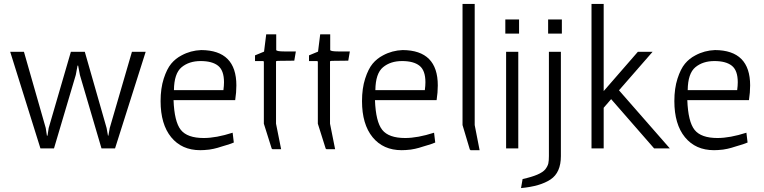

<svg xmlns="http://www.w3.org/2000/svg" viewBox="-20 -756 3893 978"><path d="M341 -492H412L523 -104L530 -65H532L539 -104L652 -492H722L566 0H497L387 -374L378 -422H375L366 -374L255 0H186L32 -492H102L213 -104L219 -65H222L228 -104Z M1184 -321Q1184 -285 1178 -246H864Q868 -136 901 -94.5Q934 -53 1018 -53Q1081 -53 1165 -80L1171 -30Q1148 -21 1135.5 -17.5Q1123 -14 1109 -9.5Q1095 -5 1088 -3Q1081 -1 1068 2Q1055 5 1046 6Q1019 9 1000 9Q906 9 852 -57Q798 -123 798 -241Q798 -306 814 -355.5Q830 -405 852 -431.5Q874 -458 905 -474Q951 -499 1005 -501Q1184 -500 1184 -321ZM1121 -337Q1121 -397 1091 -421Q1061 -445 1002 -445Q943 -445 905 -413.5Q867 -382 866 -297H1118Q1121 -320 1121 -337Z M1324 -440Q1324 -445 1319 -445H1279V-474L1325 -493L1336 -581H1387V-501Q1390 -494 1428 -494H1487L1479 -447L1395 -446Q1386 -446 1386 -442V-126L1412 4H1368L1364 1L1324 -126Z M1599 -440Q1599 -445 1594 -445H1554V-474L1600 -493L1611 -581H1662V-501Q1665 -494 1703 -494H1762L1754 -447L1670 -446Q1661 -446 1661 -442V-126L1687 4H1643L1639 1L1599 -126Z M2210 -321Q2210 -285 2204 -246H1890Q1894 -136 1927 -94.5Q1960 -53 2044 -53Q2107 -53 2191 -80L2197 -30Q2174 -21 2161.5 -17.5Q2149 -14 2135 -9.5Q2121 -5 2114 -3Q2107 -1 2094 2Q2081 5 2072 6Q2045 9 2026 9Q1932 9 1878 -57Q1824 -123 1824 -241Q1824 -306 1840 -355.5Q1856 -405 1878 -431.5Q1900 -458 1931 -474Q1977 -499 2031 -501Q2210 -500 2210 -321ZM2147 -337Q2147 -397 2117 -421Q2087 -445 2028 -445Q1969 -445 1931 -413.5Q1893 -382 1892 -297H2144Q2147 -320 2147 -337Z M2336 -736H2398V-119L2423 9H2377L2373 5L2336 -119Z M2558 -492H2620V0H2558ZM2554 -657H2624V-585H2554Z M2772 -657H2842V-585H2772ZM2776 -492H2837V39Q2837 123 2784.5 158Q2732 193 2634 202L2642 156Q2734 136 2758 106Q2770 90 2773 76.5Q2776 63 2776 39Z M3055 0H2993V-736H3055V-292L3229 -492H3304L3133 -296L3392 0H3312L3093 -251L3055 -207Z M3801 -321Q3801 -285 3795 -246H3481Q3485 -136 3518 -94.5Q3551 -53 3635 -53Q3698 -53 3782 -80L3788 -30Q3765 -21 3752.5 -17.5Q3740 -14 3726 -9.5Q3712 -5 3705 -3Q3698 -1 3685 2Q3672 5 3663 6Q3636 9 3617 9Q3523 9 3469 -57Q3415 -123 3415 -241Q3415 -306 3431 -355.5Q3447 -405 3469 -431.5Q3491 -458 3522 -474Q3568 -499 3622 -501Q3801 -500 3801 -321ZM3738 -337Q3738 -397 3708 -421Q3678 -445 3619 -445Q3560 -445 3522 -413.5Q3484 -382 3483 -297H3735Q3738 -320 3738 -337Z"/></svg>

Font: Gafata
Style: Regular
Weight: 400
Designer: Lautaro Hourcade
Foundry: Lautaro Hourcade
Version: Version 4.002; ttfautohint (v0.94.20-1c74) -l 7 -r 28 -G 0 -